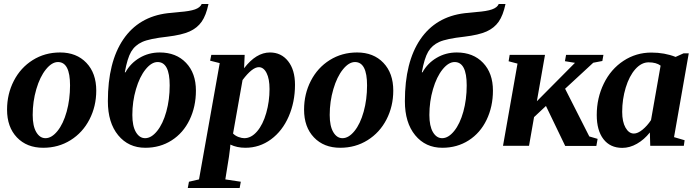

<svg xmlns="http://www.w3.org/2000/svg" viewBox="-20 -736 3520 969"><path d="M333.5 -305.2Q333.5 -422.9 272.5 -422.9Q241.7 -422.9 211.7 -385.7Q181.6 -348.6 163.3 -286.1Q145 -223.6 145 -155.8Q145 -99.6 163.1 -69.1Q181.2 -38.6 209.5 -38.6Q240.7 -38.6 270 -74.7Q299.3 -110.8 316.4 -172.4Q333.5 -233.9 333.5 -305.2ZM198.2 9.8Q115.2 9.8 65.4 -42.5Q15.6 -94.7 15.6 -182.6Q15.6 -261.7 49.8 -328.1Q84 -394.5 145.3 -432.9Q206.5 -471.2 283.2 -471.2Q366.2 -471.2 416 -418.9Q465.8 -366.7 465.8 -278.8Q465.8 -199.7 431.6 -133.3Q397.5 -66.9 336.2 -28.6Q274.9 9.8 198.2 9.8Z M836.4 -305.2Q836.4 -422.9 775.4 -422.9Q744.6 -422.9 714.6 -385.7Q684.6 -348.6 666.3 -286.1Q647.9 -223.6 647.9 -155.8Q647.9 -99.6 666 -69.1Q684.1 -38.6 712.4 -38.6Q743.7 -38.6 772.9 -74.7Q802.2 -110.8 819.3 -172.4Q836.4 -233.9 836.4 -305.2ZM524.4 -225.1Q524.4 -422.9 602.3 -537.4Q680.2 -651.9 826.2 -669.4L885.3 -675.3Q937.5 -679.2 963.9 -688.5Q990.2 -697.8 998 -715.8H1032.2Q1020 -658.2 997.8 -626.5Q975.6 -594.7 936.5 -577.1Q897.5 -559.6 824.2 -550.8Q734.9 -541 698 -524.4Q661.1 -507.8 641.8 -474.9Q622.6 -441.9 609.9 -371.1H613.3Q638.7 -417 684.6 -444.1Q730.5 -471.2 786.1 -471.2Q869.1 -471.2 918.9 -418.9Q968.8 -366.7 968.8 -278.8Q968.8 -197.8 936.8 -131.3Q904.8 -64.9 846.4 -27.6Q788.1 9.8 713.4 9.8Q628.4 9.8 576.4 -53.5Q524.4 -116.7 524.4 -225.1Z M1468.8 -308.1Q1468.8 -221.2 1437 -148.2Q1405.3 -75.2 1347.7 -32.7Q1290 9.8 1218.3 9.8Q1176.3 9.8 1142.6 -6.3L1141.6 7.8L1135.7 54.2L1117.2 169.4L1195.3 181.2L1189.5 212.9H927.7L933.6 181.2L984.4 169.4L1088.9 -417.5L1040.5 -429.7L1046.4 -459H1214.8L1211.9 -391.6Q1272.9 -471.2 1342.3 -471.2Q1399.4 -471.2 1434.1 -427.2Q1468.8 -383.3 1468.8 -308.1ZM1340.3 -286.6Q1340.3 -337.9 1325.4 -367.4Q1310.5 -397 1286.1 -397Q1252.9 -397 1204.1 -332L1156.2 -62Q1168 -50.3 1184.3 -44.4Q1200.7 -38.6 1212.9 -38.6Q1248 -38.6 1277.6 -73Q1307.1 -107.4 1323.7 -165.8Q1340.3 -224.1 1340.3 -286.6Z M1832.5 -305.2Q1832.5 -422.9 1771.5 -422.9Q1740.7 -422.9 1710.7 -385.7Q1680.7 -348.6 1662.4 -286.1Q1644 -223.6 1644 -155.8Q1644 -99.6 1662.1 -69.1Q1680.2 -38.6 1708.5 -38.6Q1739.7 -38.6 1769 -74.7Q1798.3 -110.8 1815.4 -172.4Q1832.5 -233.9 1832.5 -305.2ZM1697.3 9.8Q1614.3 9.8 1564.5 -42.5Q1514.6 -94.7 1514.6 -182.6Q1514.6 -261.7 1548.8 -328.1Q1583 -394.5 1644.3 -432.9Q1705.6 -471.2 1782.2 -471.2Q1865.2 -471.2 1915 -418.9Q1964.8 -366.7 1964.8 -278.8Q1964.8 -199.7 1930.7 -133.3Q1896.5 -66.9 1835.2 -28.6Q1773.9 9.8 1697.3 9.8Z M2335.4 -305.2Q2335.4 -422.9 2274.4 -422.9Q2243.7 -422.9 2213.6 -385.7Q2183.6 -348.6 2165.3 -286.1Q2147 -223.6 2147 -155.8Q2147 -99.6 2165 -69.1Q2183.1 -38.6 2211.4 -38.6Q2242.7 -38.6 2272 -74.7Q2301.3 -110.8 2318.4 -172.4Q2335.4 -233.9 2335.4 -305.2ZM2023.4 -225.1Q2023.4 -422.9 2101.3 -537.4Q2179.2 -651.9 2325.2 -669.4L2384.3 -675.3Q2436.5 -679.2 2462.9 -688.5Q2489.3 -697.8 2497.1 -715.8H2531.2Q2519 -658.2 2496.8 -626.5Q2474.6 -594.7 2435.5 -577.1Q2396.5 -559.6 2323.2 -550.8Q2233.9 -541 2197 -524.4Q2160.2 -507.8 2140.9 -474.9Q2121.6 -441.9 2108.9 -371.1H2112.3Q2137.7 -417 2183.6 -444.1Q2229.5 -471.2 2285.2 -471.2Q2368.2 -471.2 2418 -418.9Q2467.8 -366.7 2467.8 -278.8Q2467.8 -197.8 2435.8 -131.3Q2403.8 -64.9 2345.5 -27.6Q2287.1 9.8 2212.4 9.8Q2127.4 9.8 2075.4 -53.5Q2023.4 -116.7 2023.4 -225.1Z M3025.4 -459 3020 -428.2 2974.1 -419.4 2832 -288.1 2954.1 -47.4 2996.1 -35.2 2989.7 0.5H2832.5L2735.4 -201.2L2675.3 -145L2649.9 0H2518.6L2591.8 -415L2546.9 -426.8L2552.2 -459H2730.5L2689.5 -225.1L2881.8 -418.9L2831.1 -427.2L2836.9 -459Z M3381.8 -43.9 3435.1 -28.3 3431.2 0H3261.7L3259.8 -67.4Q3231 -31.2 3194.6 -10.5Q3158.2 10.3 3120.6 10.3Q3059.6 10.3 3025.6 -33.7Q2991.7 -77.6 2991.7 -155.8Q2991.7 -241.2 3027.3 -314.2Q3063 -387.2 3126.7 -429Q3190.4 -470.7 3267.1 -470.7Q3334.5 -470.7 3389.6 -448.7L3429.7 -466.8H3456.1ZM3120.1 -171.4Q3120.1 -121.1 3137 -91.6Q3153.8 -62 3179.2 -62Q3198.7 -62 3222.7 -81.5Q3246.6 -101.1 3265.6 -129.9L3314 -404.8Q3292 -421.4 3253.4 -421.4Q3217.3 -421.4 3186.5 -387Q3155.8 -352.5 3137.9 -293.7Q3120.1 -234.9 3120.1 -171.4Z"/></svg>

Font: Tinos
Style: Bold Italic
Weight: 700
Italic angle: -16.333°
Designer: Steve Matteson
Foundry: Monotype Imaging Inc.
Version: Version 1.23